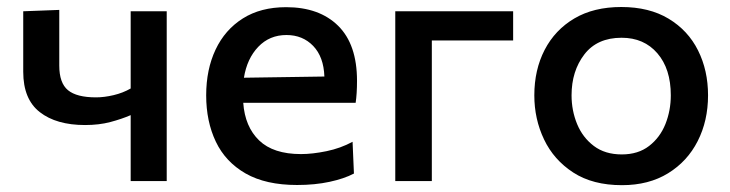

<svg xmlns="http://www.w3.org/2000/svg" viewBox="-20 -530 2137 562"><path d="M362.5 0V-193Q336 -181.5 303 -172.8Q270 -164 229 -164Q145 -164 96.5 -201.8Q48 -239.5 48 -320V-497L153.5 -501V-338Q153.5 -287 179 -266Q204.5 -245 261 -245Q285 -245 312.5 -251.5Q340 -258 362.5 -271V-497H468V0Z M849.5 11.5Q758 11.5 699 -22.2Q640 -56 611.8 -115.2Q583.5 -174.5 583.5 -251Q583.5 -326.5 611 -384.8Q638.5 -443 690.8 -476Q743 -509 817.5 -509Q914.5 -509 969.8 -454.5Q1025 -400 1025 -293.5Q1025 -255.5 1021 -229H692Q697 -159 738.5 -119Q780 -79 861 -79Q894.5 -79 935.8 -87.5Q977 -96 1012 -115L1016 -22Q987.5 -7 944.8 2.2Q902 11.5 849.5 11.5ZM818.5 -427.5Q769 -427.5 736 -393Q703 -358.5 694 -302.5L929.5 -306Q927.5 -363.5 896.8 -395.5Q866 -427.5 818.5 -427.5Z M1137 0V-497H1482V-411.5H1244V0Z M1800.5 12Q1715 12 1658 -25Q1601 -62 1572.5 -121.8Q1544 -181.5 1544 -251Q1544 -325.5 1574.2 -384Q1604.5 -442.5 1661.2 -476Q1718 -509.5 1798.5 -509.5Q1880.5 -509.5 1937.2 -475.2Q1994 -441 2023.2 -382.5Q2052.5 -324 2052.5 -251Q2052.5 -176.5 2022.2 -117Q1992 -57.5 1935.5 -22.8Q1879 12 1800.5 12ZM1800 -78Q1848 -78 1880 -102.8Q1912 -127.5 1927.8 -167Q1943.5 -206.5 1943.5 -251Q1943.5 -328.5 1904.2 -374Q1865 -419.5 1799.5 -419.5Q1728 -419.5 1690.5 -370.8Q1653 -322 1653 -251Q1653 -206.5 1669.2 -167Q1685.5 -127.5 1718.2 -102.8Q1751 -78 1800 -78Z"/></svg>

Font: Commissioner Medium
Style: Regular
Weight: 500
Designer: Kostas Bartsokas
Foundry: Kostas Bartsokas
Version: Version 1.000; ttfautohint (v1.8.3)